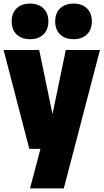

<svg xmlns="http://www.w3.org/2000/svg" viewBox="-25 -828 576 1068"><path d="M138 0 -5 -550H193L267 -193L341 -550H531L330 220H142L200 0ZM384 -610Q337.5 -610 309.8 -636.2Q282 -662.5 282 -709Q282 -755.5 309.8 -781.8Q337.5 -808 384 -808Q430.5 -808 458.2 -781.8Q486 -755.5 486 -709Q486 -662.5 458.2 -636.2Q430.5 -610 384 -610ZM142 -610Q95.5 -610 67.8 -636.2Q40 -662.5 40 -709Q40 -755.5 67.8 -781.8Q95.5 -808 142 -808Q188.5 -808 216.2 -781.8Q244 -755.5 244 -709Q244 -662.5 216.2 -636.2Q188.5 -610 142 -610Z"/></svg>

Font: Encode Sans Condensed Condensed Black
Style: Regular
Weight: 900
Width: 3
Designer: Multiple Designers
Foundry: Impallari Type
Version: Version 3.000; ttfautohint (v1.8.3) -l 8 -r 50 -G 200 -x 14 